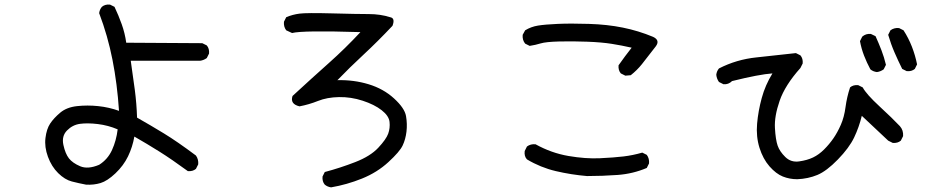

<svg xmlns="http://www.w3.org/2000/svg" viewBox="-20 -764 4040 831"><path d="M352.5 35.2Q321.3 29.3 291 21.5Q260.7 13.7 231.9 -14.6Q203.1 -43 187.5 -85.4Q171.9 -127.9 176.8 -167Q181.6 -206.1 197.3 -229.5Q212.9 -252.9 240.7 -276.4Q268.6 -299.8 313.5 -304.7Q358.4 -309.6 405.3 -304.7Q452.1 -299.8 495.1 -284.2Q487.3 -401.4 466.8 -505.4Q446.3 -609.4 409.2 -707Q411.1 -722.7 420.9 -734.4Q434.6 -746.1 456.1 -744.1L475.6 -734.4Q493.2 -697.3 506.8 -659.2Q520.5 -621.1 526.4 -579.1L855.5 -577.1L875 -567.4Q886.7 -553.7 884.8 -532.2L875 -512.7Q861.3 -502.9 845.7 -501H545.9Q555.7 -434.6 563.5 -375Q571.3 -315.4 573.2 -254.9Q631.8 -221.7 689.5 -186.5Q747.1 -151.4 828.1 -90.8Q839.8 -74.2 837.9 -52.7L828.1 -33.2Q814.5 -21.5 793 -23.4Q723.6 -74.2 669.9 -107.9Q616.2 -141.6 561.5 -172.9Q553.7 -127.9 534.2 -87.4Q514.6 -46.9 479.5 -13.7Q444.3 19.5 415 28.3Q385.7 37.1 352.5 35.2ZM409.2 -50.8Q446.3 -74.2 464.8 -114.7Q483.4 -155.3 489.3 -204.1Q448.2 -221.7 403.3 -227.1Q358.4 -232.4 326.2 -228Q293.9 -223.6 270 -199.2Q246.1 -174.8 254.4 -136.7Q262.7 -98.6 278.3 -78.6Q293.9 -58.6 327.1 -44.4Q360.4 -30.3 409.2 -50.8Z M1413.1 46.9Q1397.5 44.9 1385.7 35.2Q1374 21.5 1376 0L1385.7 -19.5Q1452.1 -37.1 1517.6 -62.5Q1583 -87.9 1617.2 -124.5Q1651.4 -161.1 1660.2 -185.5Q1668.9 -210 1666 -236.3Q1663.1 -262.7 1631.8 -287.1Q1600.6 -311.5 1549.8 -328.1Q1499 -344.7 1447.3 -343.8Q1395.5 -342.8 1356.4 -327.1Q1317.4 -311.5 1276.4 -303.7Q1234.4 -313.5 1246.1 -348.6Q1333 -428.7 1403.3 -491.2Q1473.6 -553.7 1540 -625Q1290 -632.8 1244.1 -621.1L1218.8 -632.8Q1207 -648.4 1209 -669.9L1218.8 -689.5Q1246.1 -701.2 1276.9 -705.1Q1307.6 -709 1417 -706.1Q1526.4 -703.1 1576.2 -703.1Q1626 -703.1 1668.9 -689.5Q1691.4 -685.5 1678.7 -652.3Q1614.3 -584 1553.7 -527.8Q1493.2 -471.7 1440.4 -417Q1510.7 -418.9 1575.2 -399.4Q1639.6 -379.9 1685.5 -337.9Q1731.4 -295.9 1737.3 -261.7Q1743.2 -227.5 1739.3 -194.3Q1735.4 -161.1 1722.7 -134.3Q1710 -107.4 1661.1 -62.5Q1612.3 -17.6 1546.9 8.8Q1481.4 35.2 1413.1 46.9Z M2520.5 -2Q2452.1 -7.8 2385.7 -23.4Q2319.3 -39.1 2260.7 -74.2Q2248 -87.9 2251 -110.4L2260.7 -129.9Q2276.4 -141.6 2297.9 -139.6Q2366.2 -101.6 2440.4 -88.9Q2514.6 -76.2 2576.2 -79.1Q2637.7 -82 2678.7 -86.9Q2719.7 -91.8 2759.8 -103.5L2779.3 -93.8Q2791 -78.1 2789.1 -56.6L2779.3 -37.1Q2719.7 -11.7 2653.3 -6.8Q2586.9 -2 2520.5 -2ZM2686.5 -436.5 2667 -446.3Q2655.3 -460 2657.2 -481.4Q2684.6 -520.5 2713.9 -557.6Q2670.9 -567.4 2627.9 -574.2Q2585 -581.1 2521.5 -583.5Q2458 -585.9 2400.4 -584.5Q2342.8 -583 2320.3 -576.2Q2297.9 -569.3 2272.5 -565.4L2252.9 -575.2Q2240.2 -590.8 2242.2 -613.3L2252.9 -632.8Q2278.3 -648.4 2308.6 -653.3Q2338.9 -658.2 2394 -660.6Q2449.2 -663.1 2528.8 -660.6Q2608.4 -658.2 2675.8 -644.5Q2743.2 -630.9 2806.6 -604.5Q2837.9 -589.8 2818.4 -563.5Q2779.3 -512.7 2758.3 -486.3Q2737.3 -460 2710 -438.5Z M3430.7 11.7Q3397.5 11.7 3368.2 0Q3338.9 -11.7 3310.5 -43.9Q3282.2 -76.2 3267.1 -124.5Q3252 -172.9 3256.8 -228.5Q3261.7 -284.2 3276.9 -339.8Q3292 -395.5 3323.2 -446.3Q3266.6 -442.4 3148.4 -413.1Q3132.8 -397.5 3111.3 -399.4L3091.8 -409.2Q3082 -422.9 3080.1 -440.4Q3082 -456.1 3091.8 -467.8Q3168 -506.8 3254.4 -515.6Q3340.8 -524.4 3424.8 -534.2L3444.3 -524.4Q3456.1 -510.7 3454.1 -489.3L3444.3 -469.7Q3377.9 -395.5 3354.5 -328.1Q3331.1 -260.7 3334 -210Q3336.9 -159.2 3345.7 -133.8Q3354.5 -108.4 3378.9 -84.5Q3403.3 -60.5 3438.5 -65.4Q3473.6 -70.3 3499 -82.5Q3524.4 -94.7 3546.9 -117.2Q3569.3 -139.6 3586.9 -165Q3604.5 -190.4 3619.1 -223.6Q3633.8 -256.8 3639.6 -300.8Q3645.5 -344.7 3659.2 -385.7Q3672.9 -397.5 3694.3 -395.5L3713.9 -385.7Q3729.5 -356.4 3786.6 -303.7Q3843.8 -251 3875 -217.8Q3890.6 -200.2 3888.7 -174.8L3878.9 -155.3Q3865.2 -143.6 3843.8 -145.5L3824.2 -155.3L3710 -262.7Q3698.2 -213.9 3676.8 -168.9Q3655.3 -124 3606.4 -73.7Q3557.6 -23.4 3517.6 -6.8Q3477.5 9.8 3430.7 11.7ZM3775.4 -452.1Q3758.8 -454.1 3747.1 -463.9Q3731.4 -493.2 3719.7 -523.4Q3708 -553.7 3702.1 -585.9L3711.9 -605.5Q3727.5 -619.1 3749 -617.2L3769.5 -607.4Q3783.2 -577.1 3794.9 -546.9Q3806.6 -516.6 3814.5 -483.4L3804.7 -463.9Q3791 -454.1 3775.4 -452.1ZM3904.3 -456.1 3884.8 -465.8Q3867.2 -501 3851.6 -537.1Q3835.9 -573.2 3824.2 -613.3L3834 -632.8Q3849.6 -644.5 3871.1 -642.6L3890.6 -632.8Q3912.1 -599.6 3926.8 -562Q3941.4 -524.4 3949.2 -485.4L3939.5 -465.8Q3925.8 -454.1 3904.3 -456.1Z"/></svg>

Font: NaikaiFont
Style: Regular
Weight: 400
Version: Version 1.67